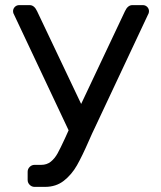

<svg xmlns="http://www.w3.org/2000/svg" viewBox="-20 -540 627 750"><path d="M31 -496Q31 -506 38 -513Q45 -520 55 -520H96Q114 -520 125 -496L297 -134L468 -496Q479 -520 497 -520H538Q548 -520 555 -513Q562 -506 562 -496Q562 -492 561 -489L350 -40Q342 -24 328 8Q301 70 280.5 106Q260 142 229.5 166Q199 190 156 190H115Q104 190 96 182Q88 174 88 163V131Q88 120 96 112Q104 104 115 104H141Q163 104 178.5 91.5Q194 79 205 59Q216 39 234 0L248 -31L32 -489Q31 -492 31 -496Z"/></svg>

Font: Contemporary
Style: Regular
Weight: 400
Designer: Victor Tran
Foundry: Victor Tran
Version: Version 1.100